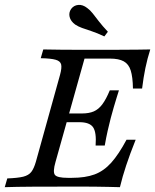

<svg xmlns="http://www.w3.org/2000/svg" viewBox="-27 -776 643 796"><path d="M-7.3 0 3.2 -36.3Q46.8 -37.9 69.4 -43.5Q91.9 -49.2 102.8 -63.3Q113.7 -77.4 121.8 -105.6L221.8 -465.3Q229.8 -494.4 226.6 -508.5Q223.4 -522.6 204 -528.2Q184.7 -533.9 141.9 -534.7L152.4 -571Q183.1 -570.2 233.9 -569.8Q284.7 -569.4 354 -569.4Q391.1 -569.4 424.2 -569.4Q457.3 -569.4 487.5 -569.8Q517.7 -570.2 544.8 -570.2Q571.8 -570.2 596 -571Q583.9 -533.1 575.8 -494Q567.7 -454.8 562.1 -408.9H524.2Q523.4 -457.3 514.9 -483.9Q506.5 -510.5 485.9 -521.8Q465.3 -533.1 429 -533.1H323.4L203.2 -104.8Q191.1 -62.9 200.8 -50.8Q210.5 -38.7 254 -38.7H271Q326.6 -38.7 364.9 -52.8Q403.2 -66.9 434.3 -101.6Q465.3 -136.3 497.6 -196.8H535.5Q511.3 -136.3 496 -89.9Q480.6 -43.5 470.2 0Q446 -0.8 422.2 -1.2Q398.4 -1.6 373.8 -2Q349.2 -2.4 323.4 -2.4Q297.6 -2.4 269.4 -2.4Q177.4 -2.4 108.1 -2Q38.7 -1.6 -7.3 0ZM223.4 -269.4 233.1 -305.6H397.6L387.1 -269.4ZM369.4 -172.6Q373.4 -227.4 358.9 -248.4Q344.4 -269.4 302.4 -269.4L312.9 -305.6Q341.9 -305.6 361.7 -314.1Q381.5 -322.6 397.2 -343.5Q412.9 -364.5 428.2 -401.6H466.1Q462.1 -389.5 456.5 -371Q450.8 -352.4 444.4 -330.6Q437.9 -308.9 432.3 -287.1Q429 -273.4 425.8 -260.5Q422.6 -247.6 419.4 -233.9Q416.1 -220.2 413.3 -205.2Q410.5 -190.3 407.3 -172.6ZM405.6 -625Q375 -639.5 352.4 -646.8Q329.8 -654 313.3 -660.1Q296.8 -666.1 284.7 -674.2Q266.1 -687.9 261.7 -705.6Q257.3 -723.4 267.7 -738.7Q279 -754 297.6 -755.6Q316.1 -757.3 334.7 -742.7Q346.8 -733.9 357.3 -720.6Q367.7 -707.3 382.3 -688.3Q396.8 -669.4 420.2 -644.4Z"/></svg>

Font: Playfair 9pt
Style: Italic
Weight: 400
Italic angle: -15.6°
Designer: Claus Eggers Sørensen
Foundry: Claus Eggers Sørensen
Version: Version 2.001;gftools[0.9.30]